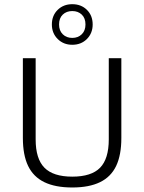

<svg xmlns="http://www.w3.org/2000/svg" viewBox="-20 -866 671 894"><path d="M316.5 7Q237.5 7 186.5 -17.8Q135.5 -42.5 111 -93.2Q86.5 -144 86.5 -223.5V-595H146V-217Q146 -126.5 187 -85Q228 -43.5 316.5 -43.5Q405.5 -43.5 446 -85Q486.5 -126.5 486.5 -217V-595H545V-223.5Q545 -144 520.8 -93.2Q496.5 -42.5 445.8 -17.8Q395 7 316.5 7ZM316.5 -657.5Q275.5 -657.5 248.5 -684.5Q221.5 -711.5 221.5 -752Q221.5 -793.5 248.5 -820Q275.5 -846.5 316.5 -846.5Q358 -846.5 384.8 -820Q411.5 -793.5 411.5 -752Q411.5 -711.5 384.8 -684.5Q358 -657.5 316.5 -657.5ZM316.5 -689.5Q343.5 -689.5 360.8 -706.5Q378 -723.5 378 -752Q378 -781.5 360.8 -798Q343.5 -814.5 316.5 -814.5Q289.5 -814.5 272.2 -798Q255 -781.5 255 -752Q255 -723.5 272.2 -706.5Q289.5 -689.5 316.5 -689.5Z"/></svg>

Font: Encode Sans SC Light
Style: Regular
Weight: 300
Version: Version 3.002